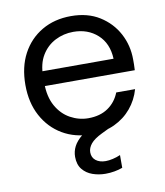

<svg xmlns="http://www.w3.org/2000/svg" viewBox="-80 -574 717 832"><g transform="rotate(-10 279.0 -158.5)"><path d="M286 12Q215 12 160 -20.5Q105 -53 73.5 -111.5Q42 -170 42 -248Q42 -327 73 -385Q104 -443 159.5 -475.5Q215 -508 288 -508Q361 -508 413 -475.5Q465 -443 493 -390.5Q521 -338 521 -276Q521 -266 521 -254.5Q521 -243 520 -229H105V-294H438Q435 -362 392.5 -400.5Q350 -439 286 -439Q243 -439 206 -420Q169 -401 146.5 -364Q124 -327 124 -271V-243Q124 -182 147 -141Q170 -100 207.5 -79.5Q245 -59 286 -59Q338 -59 373 -83Q408 -107 424 -148H507Q494 -102 464 -66Q434 -30 389.5 -9Q345 12 286 12ZM318 191Q288 191 261 181.5Q234 172 217 151Q200 130 200 96Q200 72 211 50.5Q222 29 247.5 8Q273 -13 316 -32L369 -55L390 -12L332 16Q297 33 282.5 51Q268 69 268 88Q268 111 284.5 124Q301 137 328 137Q342 137 359.5 133Q377 129 393 122V178Q377 184 357.5 187.5Q338 191 318 191Z"/></g></svg>

Font: DM Sans 28pt
Style: Regular
Weight: 400
Version: Version 4.004;gftools[0.9.30]